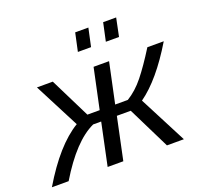

<svg xmlns="http://www.w3.org/2000/svg" viewBox="-159 -870 1068 1013"><g transform="rotate(-20 375.0 -363.0)"><path d="M339 -624 361 -726H435L413 -624ZM496 -624 518 -726H591L570 -624ZM-34 0Q82 -195 203 -268L72 -522H161L273 -296H342L390 -522H477L429 -296H500Q551 -327 594 -380.5Q637 -434 692 -522H784Q677 -344 569 -267L707 0H612L495 -237H417L367 0H279L329 -237H284Q172 -186 60 0Z"/></g></svg>

Font: Raleway-v4020 Medium
Style: Italic
Weight: 500
Italic angle: -12°
Designer: Matt McInerney, Pablo Impallari, Rodrigo Fuenzalida
Foundry: Matt McInerney, Pablo Impallari, Rodrigo Fuenzalida
Version: Version 4.020;PS 004.020;hotconv 1.0.88;makeotf.lib2.5.64775